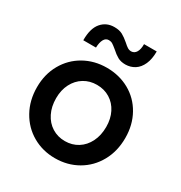

<svg xmlns="http://www.w3.org/2000/svg" viewBox="-172 -854 932 986"><g transform="rotate(30 294.0 -361.0)"><path d="M32.2 -262.7Q32.2 -339.8 66.7 -400.4Q101.1 -460.9 160.9 -494.6Q220.7 -528.3 293.9 -528.3Q368.2 -528.3 428 -494.9Q487.8 -461.4 521.7 -400.6Q555.7 -339.8 555.7 -262.7Q555.7 -184.1 521.5 -122.6Q487.3 -61 427.5 -26.6Q367.7 7.8 293.9 7.8Q220.7 7.8 160.9 -26.6Q101.1 -61 66.7 -122.8Q32.2 -184.6 32.2 -262.7ZM442.4 -262.7Q442.4 -311 423.6 -348.1Q404.8 -385.3 371.1 -406Q337.4 -426.8 293.9 -426.8Q251.5 -426.8 217.8 -406.2Q184.1 -385.7 164.8 -348.4Q145.5 -311 145.5 -262.7Q145.5 -212.9 164.6 -174.6Q183.6 -136.2 217.5 -115Q251.5 -93.8 293.9 -93.8Q336.9 -93.8 370.6 -115Q404.3 -136.2 423.3 -174.6Q442.4 -212.9 442.4 -262.7ZM224.1 -728.5Q252.4 -728.5 271.5 -718.3Q290.5 -708 313 -688.5Q326.7 -675.8 336.9 -669.4Q347.2 -663.1 358.9 -663.1Q377.9 -663.6 388.2 -681.2Q398.4 -698.7 397.9 -728.5H473.1Q473.1 -683.1 459.2 -652.1Q445.3 -621.1 421.4 -605.7Q397.5 -590.3 366.7 -589.8Q339.4 -589.8 320.6 -600.3Q301.8 -610.8 280.8 -629.9Q263.2 -644.5 253.7 -650.4Q244.1 -656.2 231.9 -656.2Q213.4 -656.2 203.6 -638.4Q193.8 -620.6 192.9 -589.8H117.7Q117.2 -659.7 146.7 -694.3Q176.3 -729 224.1 -728.5Z"/></g></svg>

Font: Reddit Sans Fudge SemiBold
Style: Regular
Weight: 600
Designer: Stephen Hutchings
Foundry: Reddit
Version: Version 1.011